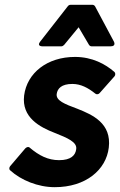

<svg xmlns="http://www.w3.org/2000/svg" viewBox="-20 -752 498 796"><path d="M22 -63C18 -58 17 -50 22 -46C67 -5 137 24 207 24C336 24 420 -48 431 -140C443 -241 364 -276 301 -301C247 -321 212 -335 215 -362C218 -385 235 -404 280 -404C315 -404 345 -388 375 -364C379 -360 388 -360 393 -366L455 -436C459 -441 459 -450 454 -454C417 -486 363 -516 291 -516C176 -516 92 -450 80 -356C69 -265 145 -225 207 -201C260 -180 300 -163 296 -134C293 -108 274 -88 225 -88C179 -88 142 -107 103 -140C98 -145 90 -142 85 -137ZM147 -580C131 -560 155 -560 155 -560H235C239 -560 243 -563 246 -566L306 -639L349 -566C351 -563 355 -560 359 -560H439C463 -560 452 -580 452 -580L374 -726C372 -729 368 -732 364 -732H272C268 -732 264 -730 261 -726Z"/></svg>

Font: Falling Sky
Style: BdObl
Weight: 700
Designer: Paul D. Hunt
Foundry: Adobe Systems Incorporated
Version: Version 1.02